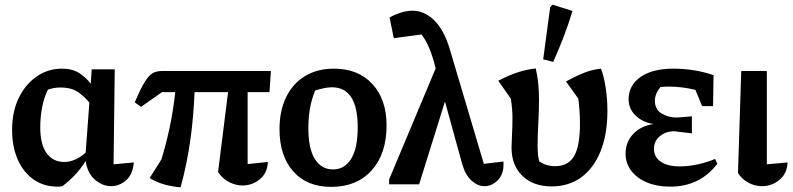

<svg xmlns="http://www.w3.org/2000/svg" viewBox="-20 -792 3409 825"><path d="M248 8Q238 10 228 10Q168 10 124 -21Q80 -52 56 -107Q32 -162 32 -233Q32 -313 61 -372Q90 -431 138.5 -464Q187 -497 246 -497Q290 -497 319.5 -478.5Q349 -460 370 -432L374 -494H473L468 -86L555 -94Q551 -43 522 -17.5Q493 8 457 8Q421 8 388.5 -19.5Q356 -47 348 -100Q326 -65 300.5 -38.5Q275 -12 248 8ZM153 -245Q153 -171 180.5 -133.5Q208 -96 257 -96Q278 -96 301 -105.5Q324 -115 348 -136L364 -351Q345 -375 316.5 -395.5Q288 -416 240 -416Q212 -416 186 -407Q169 -373 161 -331Q153 -289 153 -245Z M756 13Q720 10 686 0.5Q652 -9 623 -27L673 -106Q692 -166 708 -239.5Q724 -313 733 -396H676L586 -333L559 -352Q586 -416 604.5 -444Q623 -472 639.5 -479.5Q656 -487 677 -487H1144L1138 -396H1044V-87L1131 -96Q1129 -48 1096 -21.5Q1063 5 1022 5Q993 5 964.5 -9.5Q936 -24 917 -53L960 -396H816Q812 -293 798 -191.5Q784 -90 756 13Z M1403 11Q1299 11 1240 -55.5Q1181 -122 1181 -237Q1181 -316 1209.5 -374.5Q1238 -433 1290.5 -465Q1343 -497 1415 -497Q1519 -497 1580 -431Q1641 -365 1641 -253Q1641 -131 1577 -60Q1513 11 1403 11ZM1411 -64Q1460 -64 1488.5 -109Q1517 -154 1517 -245Q1517 -417 1406 -417Q1378 -417 1334 -403Q1319 -366 1312 -326.5Q1305 -287 1305 -241Q1305 -153 1333 -108.5Q1361 -64 1411 -64Z M2059 -88 2143 -98Q2147 -48 2121 -20Q2095 8 2062 8Q2033 8 2006.5 -15.5Q1980 -39 1966 -87L1892 -356L1781 0H1652V-21L1852 -498L1844 -529Q1822 -605 1791 -644L1672 -628L1654 -717Q1680 -731 1704.5 -738.5Q1729 -746 1752 -746Q1804 -746 1846 -704.5Q1888 -663 1912 -583Z M2350 9Q2272 9 2225 -36Q2178 -81 2178 -158Q2178 -175 2180 -213Q2182 -251 2182 -284Q2182 -325 2175 -368L2121 -445Q2167 -469 2205.5 -481.5Q2244 -494 2282 -498Q2289 -469 2292.5 -435Q2296 -401 2296 -365Q2296 -315 2293 -261.5Q2290 -208 2290 -167Q2290 -123 2297 -99Q2326 -78 2365 -78Q2421 -78 2446.5 -120.5Q2472 -163 2472 -261Q2472 -289 2470 -317Q2468 -345 2465 -368L2412 -442Q2456 -466 2490.5 -479.5Q2525 -493 2562 -497Q2575 -465 2582.5 -415.5Q2590 -366 2590 -315Q2590 -215 2560.5 -142Q2531 -69 2477.5 -30Q2424 9 2350 9ZM2357 -526 2314 -537 2344 -761 2354 -772 2440 -745Q2423 -689 2402 -634Q2381 -579 2357 -526Z M2860 10Q2803 10 2760 -8Q2717 -26 2692.5 -58Q2668 -90 2668 -132Q2668 -181 2700.5 -216Q2733 -251 2788 -259Q2740 -267 2710.5 -296Q2681 -325 2681 -365Q2681 -425 2732 -461Q2783 -497 2874 -497Q2916 -497 2959 -490.5Q3002 -484 3046 -469L3044 -336H2997L2968 -406Q2909 -420 2853 -420Q2835 -420 2818 -418Q2794 -389 2794 -359Q2794 -322 2822.5 -304.5Q2851 -287 2889 -287L2953 -292V-219L2877 -228Q2841 -228 2815.5 -207Q2790 -186 2790 -153Q2790 -117 2819.5 -97Q2849 -77 2901 -77Q2935 -77 2972.5 -84.5Q3010 -92 3053 -109L3062 -88Q2987 10 2860 10Z M3151 -48 3165 -487H3275V-86L3364 -94Q3362 -46 3329 -19Q3296 8 3254 8Q3225 8 3197.5 -6Q3170 -20 3151 -48Z"/></svg>

Font: Piazzolla SemiBold
Style: Regular
Weight: 600
Designer: Juan Pablo del Peral
Foundry: Huerta Tipografica
Version: Version 1.330